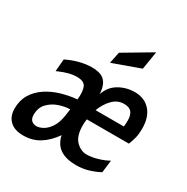

<svg xmlns="http://www.w3.org/2000/svg" viewBox="-183 -899 1031 1060"><g transform="rotate(30 333.0 -368.5)"><path d="M439 10Q376 10 338 -15Q300 -40 288.5 -93.5Q252.5 -42 207.8 -14Q163 14 105 14Q48.5 14 19.2 -14.8Q-10 -43.5 -10 -91.5Q-10 -144 13.5 -182.8Q37 -221.5 76.5 -248Q116 -274.5 165.2 -289.2Q214.5 -304 266 -308.5Q271 -363.5 259 -389.2Q247 -415 203 -415Q175.5 -415 147.2 -407.2Q119 -399.5 83 -383.5L89.5 -461.5Q131.5 -482 171.5 -492Q211.5 -502 247 -502Q277.5 -502 301.2 -494Q325 -486 339.8 -463Q354.5 -440 357.5 -395.5Q375.5 -449 421.2 -475.5Q467 -502 521.5 -502Q583 -502 619.5 -461.2Q656 -420.5 656 -347Q656 -314 650 -289Q644 -264 633.5 -239H365.5Q362.5 -219 362.5 -199Q362.5 -131.5 393 -100.8Q423.5 -70 460.5 -70Q491.5 -70 528.8 -80.8Q566 -91.5 595 -108L585.5 -29Q557.5 -13.5 520.2 -1.8Q483 10 439 10ZM501.5 -416Q460.5 -416 429.8 -384.5Q399 -353 382 -307H562Q563 -313 563.8 -323.2Q564.5 -333.5 564.5 -347Q564.5 -380 550.2 -398Q536 -416 501.5 -416ZM98.5 -114.5Q98.5 -90 111 -78.5Q123.5 -67 142 -67Q162 -67 185 -80.2Q208 -93.5 226.8 -122.5Q245.5 -151.5 252.5 -198.5Q255.5 -217.5 258.5 -241Q225.5 -240.5 188.2 -227.8Q151 -215 124.8 -187.5Q98.5 -160 98.5 -114.5ZM320 -573.5 335 -646 512 -751 493.5 -636Z"/></g></svg>

Font: Cabin Condensed Medium
Style: Italic
Weight: 500
Width: 3
Italic angle: -10°
Designer: Pablo Impallari
Foundry: Pablo Impallari. http://www.impallari.com Igino Marini. http://www.ikern.com
Version: Version 3.001; ttfautohint (v1.8.3)